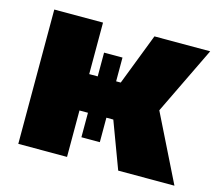

<svg xmlns="http://www.w3.org/2000/svg" viewBox="-83 -644 843 747"><g transform="rotate(15 338.5 -270.5)"><path d="M48.3 0V-541H244.6V-333.5H371.6L451.7 -541H676.3L544.4 -268.1L677.2 0H450.7L380.9 -187H244.6V0ZM278.8 -429.2H353V-88.4H278.8Z"/></g></svg>

Font: Inter 17pt Black
Style: Regular
Weight: 900
Version: Version 4.001;git-66647c0bb